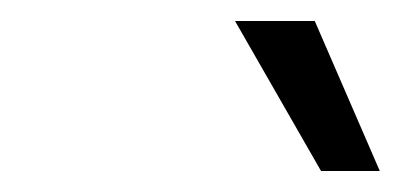

<svg xmlns="http://www.w3.org/2000/svg" viewBox="-20 -913 382 183"><path d="M286 -750 204 -893H280L342 -750Z"/></svg>

Font: Teachers
Style: Italic
Weight: 400
Italic angle: -11°
Designer: Alfredo Marco Pradil, Chank Diesel
Version: Version 1.001